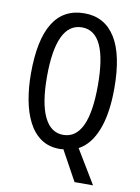

<svg xmlns="http://www.w3.org/2000/svg" viewBox="-97 -788 743 1022"><g transform="rotate(10 275.0 -277.0)"><path d="M501 -358Q501 -222 467 -134Q433 -46 369 -12L479 170H379L290 8Q282 10 271 10Q210 10 168 -19.5Q126 -49 100 -100.5Q74 -152 62 -218.5Q50 -285 50 -359Q50 -724 276 -724Q385 -724 443 -632Q501 -540 501 -358ZM137 -358Q137 -214 172.5 -140.5Q208 -67 275 -67Q412 -67 412 -358Q412 -648 276 -648Q206 -648 171.5 -574.5Q137 -501 137 -358Z"/></g></svg>

Font: Noto Sans Sinhala UI ExtraCondensed
Style: Regular
Weight: 400
Width: 2
Designer: Jelle Bosma - Monotype Design Team
Foundry: Monotype Imaging Inc.
Version: Version 2.006; ttfautohint (v1.8.4.7-5d5b)